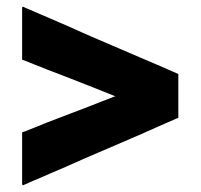

<svg xmlns="http://www.w3.org/2000/svg" viewBox="-20 -632 588 563"><path d="M318.4 -349.6Q291 -360.4 264.6 -371.1Q237.3 -381.8 210 -392.6Q187.5 -401.4 165 -410.2Q141.6 -418.9 119.1 -427.7Q100.6 -435.5 82 -442.4Q63.5 -450.2 44.9 -457Q44.9 -459 44.9 -460.9Q44.9 -461.9 44.9 -463.9Q44.9 -479.5 44.9 -494.1Q44.9 -509.8 44.9 -525.4Q44.9 -535.2 44.9 -545.9Q44.9 -556.6 44.9 -566.4Q44.9 -578.1 44.9 -588.9Q44.9 -599.6 44.9 -610.4Q45.9 -611.3 45.9 -611.3Q46.9 -611.3 47.9 -612.3Q50.8 -611.3 53.7 -609.4Q55.7 -608.4 58.6 -607.4Q74.2 -600.6 89.8 -593.8Q105.5 -586.9 122.1 -580.1Q155.3 -565.4 189.5 -550.8Q223.6 -535.2 257.8 -520.5Q292 -505.9 326.2 -491.2Q360.4 -476.6 394.5 -461.9Q421.9 -450.2 449.2 -438.5Q475.6 -426.8 502.9 -415Q502.9 -413.1 502.9 -411.1Q502.9 -409.2 502.9 -408.2Q502.9 -394.5 502.9 -381.8Q502.9 -369.1 502.9 -355.5Q502.9 -346.7 502.9 -337.9Q502.9 -329.1 502.9 -320.3Q502.9 -311.5 502.9 -302.7Q502.9 -294.9 502.9 -286.1Q502 -286.1 500 -285.2Q498 -284.2 497.1 -284.2Q447.3 -262.7 397.5 -240.2Q347.7 -218.8 297.9 -197.3Q263.7 -182.6 229.5 -168Q195.3 -153.3 161.1 -137.7Q132.8 -126 104.5 -113.3Q76.2 -101.6 47.9 -88.9Q46.9 -89.8 44.9 -90.8Q44.9 -94.7 44.9 -102.5Q44.9 -118.2 44.9 -133.8Q44.9 -148.4 44.9 -164.1Q44.9 -174.8 44.9 -184.6Q44.9 -195.3 44.9 -206.1Q44.9 -214.8 44.9 -224.6Q44.9 -234.4 44.9 -244.1Q46.9 -244.1 47.9 -245.1Q49.8 -246.1 51.8 -246.1Q84 -258.8 117.2 -272.5Q150.4 -285.2 183.6 -297.9Q206.1 -306.6 229.5 -315.4Q252 -324.2 274.4 -333Q282.2 -335.9 290 -338.9Q296.9 -341.8 304.7 -344.7Q308.6 -345.7 311.5 -347.7Q315.4 -348.6 318.4 -349.6Z"/></svg>

Font: LeFont
Style: Bold
Weight: 800
Designer: Leryon MEDIA
Version: Version 1.0